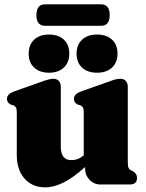

<svg xmlns="http://www.w3.org/2000/svg" viewBox="-20 -836 660 870"><path d="M56 -135V-327Q56 -343 52 -349.2Q48 -355.5 40.5 -359L30 -361.5Q11.5 -370.5 11.5 -388Q11.5 -409 40.5 -420.5L163.5 -464Q202.5 -479 221.5 -479Q238 -479 246.8 -469Q255.5 -459 255.5 -443.5V-172Q255.5 -110.5 303 -110.5Q335.5 -110.5 359.5 -132.5V-327Q359.5 -343 355.5 -349.2Q351.5 -355.5 344 -359L333.5 -361.5Q315 -370.5 315 -388Q315 -409 344 -420.5L467 -464Q488 -472 500.5 -475.5Q513 -479 525.5 -479Q541.5 -479 550.2 -469Q559 -459 559 -443.5V-104.5Q559 -84.5 562 -76.8Q565 -69 571.5 -65L582 -60.5Q601 -49 601 -30Q601 0 567.5 0H436Q406 0 385.8 -21.2Q365.5 -42.5 365.5 -73V-79Q309.5 -29 266 -8Q222.5 13 185 13Q127 13 91.5 -26.5Q56 -66 56 -135ZM202 -506.5Q160 -506.5 135 -529.5Q110 -552.5 110 -593Q110 -633.5 135 -656.5Q160 -679.5 202 -679.5Q244.5 -679.5 269.2 -656.5Q294 -633.5 294 -593Q294 -553 269.2 -529.8Q244.5 -506.5 202 -506.5ZM419.5 -506.5Q377 -506.5 352 -529.5Q327 -552.5 327 -593Q327 -633 352 -656.2Q377 -679.5 419.5 -679.5Q462.5 -679.5 487.5 -656.5Q512.5 -633.5 512.5 -593Q512.5 -553 487.5 -529.8Q462.5 -506.5 419.5 -506.5ZM145 -767.5Q145 -816.5 184.5 -816.5H437.5Q477 -816.5 477 -768Q477 -719 437.5 -719H184.5Q145 -719 145 -767.5Z"/></svg>

Font: Fraunces 72pt Soft Black
Style: Regular
Weight: 900
Version: Version 1.000;[b76b70a41]